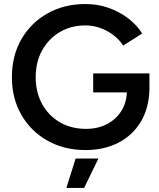

<svg xmlns="http://www.w3.org/2000/svg" viewBox="-20 -732 790 952"><path d="M404 12Q298 12 215.5 -34.5Q133 -81 86 -162.5Q39 -244 39 -349Q39 -456 86 -537.5Q133 -619 215.5 -665.5Q298 -712 404 -712Q465 -712 518.5 -693Q572 -674 615 -641.5Q658 -609 685 -566L591 -506Q572 -535 542 -558Q512 -581 476.5 -593.5Q441 -606 404 -606Q332 -606 276.5 -573Q221 -540 189 -482.5Q157 -425 157 -349Q157 -275 188.5 -217Q220 -159 276.5 -126Q333 -93 407 -93Q464 -93 509 -116Q554 -139 580.5 -180Q607 -221 609 -274H442V-368H721V-290Q719 -197 678.5 -129Q638 -61 567 -24.5Q496 12 404 12ZM309 200 355 54H468L397 200Z"/></svg>

Font: Figtree Light SemiBold
Style: Regular
Weight: 600
Version: Version 2.002